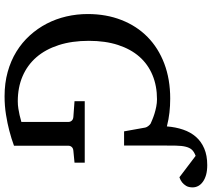

<svg xmlns="http://www.w3.org/2000/svg" viewBox="-62 -822 900 815"><g transform="rotate(90 387.5 -414.0)"><path d="M774.9 -782.2Q774.9 -765.1 768.3 -754.4Q761.7 -743.7 753.4 -737.3Q744.1 -730 731.9 -726.1L641.1 -794.9Q624 -788.6 615.2 -779.1Q606.4 -769.5 602.3 -752.9Q598.1 -736.3 597.7 -711.2Q597.2 -686 597.2 -647.9V-491.2H537.1L521 -581.1Q519.5 -587.9 513.9 -594.7Q508.3 -601.6 503.9 -604Q498 -606.4 487.3 -611.1Q476.6 -615.7 462.6 -620.1Q448.7 -624.5 432.6 -627.7Q416.5 -630.9 400.9 -630.9Q344.2 -630.9 298.3 -611.8Q252.4 -592.8 220.2 -556.2Q188 -519.5 170.4 -465.6Q152.8 -411.6 152.8 -341.8Q152.8 -270 170.9 -213.9Q189 -157.7 222.4 -119.1Q255.9 -80.6 303.2 -60.3Q350.6 -40 409.2 -40Q425.8 -40 440.9 -42.5Q456.1 -44.9 467.8 -47.6Q479.5 -50.3 487.3 -52.7Q495.1 -55.2 497.1 -55.2V-254.9Q497.1 -262.7 491.9 -268.8Q486.8 -274.9 476.1 -275.9L409.2 -280.8V-324.2H669.9V-280.8L619.1 -275.9Q608.4 -274.9 603.3 -268.8Q598.1 -262.7 598.1 -254.9V-23.9Q567.9 -12.7 533.7 -3.9Q504.4 3.9 466.6 10Q428.7 16.1 388.2 16.1Q332.5 16.1 284.9 2.9Q237.3 -10.3 198.5 -34.2Q159.7 -58.1 129.9 -91.1Q100.1 -124 79.8 -163.1Q59.6 -202.1 49.3 -246.3Q39.1 -290.5 39.1 -336.9Q39.1 -415.5 64.5 -480.2Q89.8 -544.9 136.5 -590.8Q183.1 -636.7 249.5 -661.9Q315.9 -687 397.9 -687Q428.7 -687 457 -683.8Q485.4 -680.7 516.1 -672.9Q519 -710.4 529.8 -741.9Q540.5 -773.4 560.3 -796.1Q580.1 -818.8 609.9 -831.5Q639.6 -844.2 680.2 -844.2Q703.6 -844.2 721.2 -839.4Q738.8 -834.5 750.7 -825.9Q762.7 -817.4 768.8 -806.2Q774.9 -794.9 774.9 -782.2Z"/></g></svg>

Font: Charis SIL Afr
Style: Regular
Weight: 400
Foundry: SIL International
Version: Version 5.000